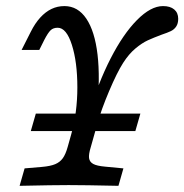

<svg xmlns="http://www.w3.org/2000/svg" viewBox="-20 -602 597 622"><path d="M43.5 0 59.7 -56.5 116.1 -61.3Q143.5 -63.7 158.9 -70.2Q174.2 -76.6 183.5 -89.5Q192.7 -102.4 199.2 -125.8L210.5 -166.1Q230.6 -237.1 230.6 -319Q230.6 -400.8 212.9 -456.5Q195.2 -512.1 166.9 -512.1Q152.4 -512.1 144 -504Q135.5 -496 123.4 -472.6L107.3 -440.3H50L79.8 -499.2Q93.5 -526.6 110.5 -545.2Q127.4 -563.7 146.8 -573Q166.1 -582.3 188.7 -582.3Q232.3 -582.3 259.7 -541.5Q287.1 -500.8 296 -425Q304.8 -349.2 294.4 -246L268.5 -233.9Q297.6 -333.1 338.3 -412.5Q379 -491.9 423.8 -537.1Q468.5 -582.3 508.1 -582.3Q531.5 -582.3 544.4 -571.4Q557.3 -560.5 557.3 -541.1Q557.3 -525.8 550.8 -516.1Q544.4 -506.5 533.5 -501.2Q522.6 -496 503.2 -489.5Q477.4 -479.8 458.9 -471.4Q440.3 -462.9 419 -445.2Q397.6 -427.4 379 -398.4Q358.9 -366.9 333.5 -306.9Q308.1 -246.8 296 -203.2L274.2 -125.8Q266.9 -102.4 268.5 -89.9Q270.2 -77.4 281.9 -71Q293.5 -64.5 321 -62.1L379.8 -56.5L363.7 0Q252.4 -2.4 202.4 -2.4H201.6H202.4Q152.4 -2.4 43.5 0ZM96 -233.9H434.7L418.5 -177.4H79.8Z"/></svg>

Font: Playfair Micro SmCond SmLight
Style: Italic
Weight: 360
Width: 4
Italic angle: -15.6°
Designer: Claus Eggers Sørensen
Foundry: Claus Eggers Sørensen
Version: Version 2.203;Glyphs 3.3 (3326)